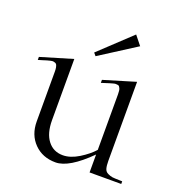

<svg xmlns="http://www.w3.org/2000/svg" viewBox="-134 -846 902 968"><g transform="rotate(20 317.0 -361.5)"><path d="M9.8 -443.8V-460L181.2 -511.2V-183.1Q181.2 -112.8 211.2 -74Q241.2 -35.2 292 -35.2Q332.5 -35.2 377.2 -62.7Q421.9 -90.3 449.2 -121.1V-418.9Q449.2 -430.2 448.2 -438Q447.3 -445.8 444.6 -451.2Q441.9 -456.5 439.5 -459.7Q437 -462.9 430.9 -463.6Q424.8 -464.4 420.4 -464.4Q416 -464.4 406.7 -461.9Q397.5 -459.5 390.6 -457.3Q383.8 -455.1 370.6 -450.9Q357.4 -446.8 348.1 -443.8V-460L518.1 -511.2V-86.9Q518.1 -61 522.5 -46.1Q526.9 -31.2 540.8 -24.7Q554.7 -18.1 565.4 -16.6Q576.2 -15.1 603 -14.6Q613.8 -14.2 619.1 -14.2V0H449.2V-96.2Q341.8 11.2 270 11.2Q199.7 11.2 155.3 -33.9Q110.8 -79.1 110.8 -150.9V-418.9Q110.8 -431.2 109.1 -439.7Q107.4 -448.2 104.7 -453.4Q102.1 -458.5 96.2 -460.7Q90.3 -462.9 85.7 -463.4Q81.1 -463.9 71 -461.7Q61 -459.5 54 -457.3Q46.9 -455.1 33 -450.7Q19 -446.3 9.8 -443.8ZM264.2 -576.2 276.9 -561 471.2 -685.1 432.1 -733.9Z"/></g></svg>

Font: Ortica Linear Light
Style: Regular
Weight: 300
Designer: Benedetta Bovani
Foundry: Collletttivo
Version: Version 2.000;Glyphs 3.1.2 (3151)